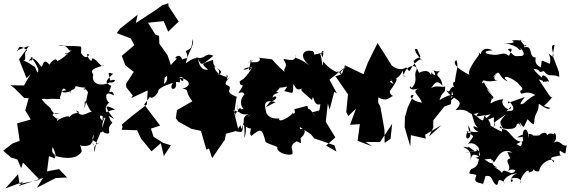

<svg xmlns="http://www.w3.org/2000/svg" viewBox="-62 -893 3562 1200"><path d="M468 -257C474 -278 495 -193 519 -190C488 -207 458 -141 412 -203C479 -173 371 -214 363 -131C405 -191 320 -160 294 -137C299 -180 322 -118 267 -173C273 -197 287 -176 323 -188C288 -179 282 -170 256 -209C266 -222 173 -254 181 -348L112 -289C224 -249 170 -285 234 -273C294 -282 325 -263 312 -284C326 -311 323 -361 352 -329C282 -315 327 -315 246 -381C273 -312 252 -373 256 -345C252 -264 336 -288 323 -336C324 -286 400 -345 374 -308C387 -350 402 -318 411 -355C476 -335 511 -356 459 -337C476 -318 532 -387 467 -353C474 -333 474 -339 488 -317L466 -212ZM56 270 71 264 207 219 169 280 286 220 357 216 307 164 232 178 244 83 281 97C294 56 253 86 267 25C270 27 302 106 276 79C408 120 443 66 449 52C441 12 431 1 444 18C546 30 494 -44 526 17C517 14 511 -17 521 -51C533 -17 480 14 514 -6C507 -37 562 19 552 1C576 -2 512 0 530 57C537 -15 558 -39 567 -67C600 -60 554 -115 600 -166C579 -101 559 -60 614 -58C635 -72 598 -83 640 -126C599 -178 608 -176 651 -149C581 -234 597 -243 657 -208C590 -201 571 -161 582 -139C553 -151 557 -193 591 -155C584 -138 568 -181 630 -137C619 -179 572 -208 620 -252C600 -261 581 -339 650 -296C642 -351 601 -280 634 -356C593 -377 593 -382 645 -432C608 -442 615 -445 627 -390C676 -406 654 -369 624 -378C554 -345 506 -379 521 -426C496 -462 533 -466 587 -485C572 -460 543 -531 512 -527C517 -479 457 -575 495 -551C504 -571 480 -495 440 -570C402 -514 453 -532 445 -602C429 -606 348 -605 299 -609C372 -621 359 -562 388 -579C318 -526 353 -593 364 -544C346 -574 386 -559 296 -510C292 -517 287 -542 246 -489C206 -541 206 -469 196 -476C143 -548 136 -529 136 -508C119 -559 167 -530 120 -512C131 -556 164 -492 177 -462C177 -405 161 -475 140 -509C181 -437 133 -504 82 -514C112 -514 79 -568 108 -578C34 -637 59 -556 42 -577L119 -606L57 -522L104 -404L129 -430L88 -359L4 -360L27 -343L89 -281L117 -279L96 -203L130 -146L45 -122L61 -13L16 4L-42 49L6 91L47 104L70 158L82 123L186 231L60 257L51 196L-28 284L-34 287L83 243Z M952 -860 918 -835 787 -749 798 -801 687 -713 668 -686 755 -653 778 -611 699 -544 722 -484 774 -444 726 -370 727 -348 768 -296 758 -280 861 -328 856 -240C803 -199 749 -158 699 -114L704 -99L698 -82L795 -79L820 -26L885 53L943 2L963 87L964 79L1006 15L958 0L898 -38L881 -89L939 -108L839 -240L877 -290C875 -267 926 -297 928 -329C942 -353 1019 -375 1019 -375C985 -325 1051 -323 1037 -380C1065 -385 1063 -359 1062 -411C1094 -421 1088 -353 1059 -409C1115 -398 1149 -361 1078 -338C1129 -331 1085 -331 1140 -260L1044 -205L1037 -154L1053 -133L1134 -88L1194 -75L1228 43L1244 35L1264 96C1290 57 1316 18 1343 -19L1350 -57L1447 -84L1441 -111L1426 -89L1402 -188L1416 -284C1442 -286 1360 -298 1371 -330C1393 -378 1308 -337 1373 -411C1352 -365 1348 -462 1363 -409C1345 -415 1284 -426 1278 -478C1355 -432 1304 -441 1300 -414C1329 -481 1267 -452 1270 -519C1194 -493 1194 -495 1239 -458C1205 -451 1179 -480 1177 -527C1196 -472 1205 -492 1271 -544C1215 -571 1226 -515 1161 -535C1182 -516 1171 -553 1099 -497C1117 -580 1152 -602 1144 -649C1132 -612 1148 -593 1099 -574C1127 -510 1089 -536 1077 -520C1062 -571 1013 -523 1045 -528C979 -464 1008 -472 978 -460C960 -460 1008 -399 963 -369L967 -408L1020 -445L985 -548L934 -620L932 -669L909 -677L863 -751L961 -761L989 -695L1055 -758L991 -855L990 -873Z M1625 -256C1687 -274 1662 -306 1643 -282C1637 -316 1711 -311 1664 -318C1727 -380 1651 -350 1658 -349C1726 -332 1752 -380 1715 -324C1776 -310 1768 -297 1771 -368C1792 -341 1787 -324 1831 -341C1807 -331 1828 -321 1888 -268C1899 -323 1893 -223 1940 -242C1938 -179 1907 -185 1941 -205C1866 -183 1894 -200 1904 -169C1858 -249 1868 -184 1860 -229C1863 -237 1818 -219 1778 -211C1792 -159 1749 -197 1767 -187C1765 -172 1675 -116 1683 -153C1604 -145 1599 -203 1602 -190C1598 -216 1569 -280 1661 -255L1599 -223ZM2036 -454C2079 -426 2089 -406 2069 -440C2071 -444 2036 -420 1958 -508C1952 -442 1952 -529 1939 -556C1988 -577 1930 -591 1952 -535C1966 -563 1948 -564 1973 -567C1863 -546 1920 -545 1894 -573C1822 -590 1809 -533 1874 -483C1783 -552 1782 -511 1786 -554C1793 -486 1703 -539 1711 -518C1747 -471 1700 -468 1719 -441C1614 -535 1656 -520 1617 -525C1566 -530 1544 -536 1563 -526C1561 -492 1513 -508 1487 -504C1571 -524 1478 -504 1504 -519C1505 -475 1475 -427 1510 -469C1478 -482 1430 -443 1487 -463C1547 -507 1479 -411 1444 -386C1516 -401 1481 -422 1436 -384C1438 -332 1484 -397 1427 -310C1486 -334 1445 -269 1499 -314C1474 -328 1416 -263 1460 -211C1426 -215 1397 -171 1413 -171C1375 -244 1418 -173 1446 -200C1438 -252 1425 -165 1420 -242C1417 -170 1469 -176 1494 -180C1434 -161 1477 -117 1464 -31C1492 -85 1451 -158 1508 -179C1445 -142 1459 -82 1438 -83C1413 -59 1483 -98 1366 -84C1466 -59 1452 -61 1456 -115C1522 -61 1507 -121 1502 -64C1541 -67 1482 -89 1508 -43C1567 -89 1575 -97 1598 -5C1630 14 1686 25 1670 30C1671 66 1748 83 1766 69C1768 28 1751 36 1770 5C1858 -51 1840 -68 1842 -86C1779 -91 1786 -68 1742 -32L1819 2L1812 -99L1881 -54L1902 -28L2028 15L2041 54L1976 17L2034 -34L1974 -132L1987 -246L1998 -208L2027 -319L2044 -309L1997 -395L2110 -485L2063 -440Z M2342 0 2341 -79 2337 -105 2317 -217C2308 -256 2298 -230 2303 -284C2356 -255 2365 -282 2398 -295C2393 -289 2368 -309 2376 -326C2423 -391 2437 -421 2378 -391C2424 -443 2402 -392 2378 -489C2385 -448 2351 -441 2398 -368C2335 -398 2423 -372 2455 -452C2460 -397 2492 -413 2460 -417C2473 -496 2551 -490 2542 -457C2518 -418 2557 -396 2511 -342C2494 -379 2481 -301 2578 -352C2494 -318 2552 -314 2575 -251C2502 -263 2489 -303 2523 -299L2487 -223L2469 -162L2467 -98L2502 21L2506 -48L2599 -27L2595 -51L2698 -111L2619 -40L2646 -96V-141L2715 -227L2756 -242L2765 -360C2751 -286 2798 -321 2741 -257C2812 -294 2774 -325 2685 -267C2703 -333 2723 -299 2720 -353C2706 -340 2634 -380 2612 -309C2654 -376 2665 -401 2704 -357C2695 -423 2661 -409 2674 -436C2712 -479 2690 -430 2647 -454C2671 -413 2649 -420 2634 -441C2631 -389 2640 -479 2557 -438C2528 -501 2517 -520 2524 -513C2569 -555 2579 -510 2545 -586C2520 -597 2533 -559 2574 -518C2581 -509 2578 -531 2556 -518C2484 -467 2512 -420 2476 -473C2470 -463 2412 -435 2349 -525C2330 -497 2305 -468 2346 -511C2310 -535 2298 -498 2322 -508C2318 -490 2319 -535 2386 -485L2298 -624C2277 -582 2256 -542 2236 -499L2210 -429L2094 -485L2075 -430L2035 -416L2113 -303L2102 -192L2115 -168L2163 -214L2126 -113L2187 -117L2173 -13L2265 22L2223 -6L2313 -5L2389 -119L2379 -25Z M2875 -90C2895 -10 2826 -8 2863 -76C2899 -24 2912 -64 2860 11C2884 -16 2951 25 2928 62C2879 3 2984 79 2910 93C2979 124 3013 73 3023 122C3037 120 3063 19 3141 60C3082 60 3095 40 3187 -3C3209 -28 3200 34 3185 18C3121 -19 3125 -9 3143 50C3158 66 3242 81 3252 105C3260 71 3253 -11 3238 54C3179 58 3135 30 3144 47C3172 21 3165 -10 3085 37C3107 15 3120 115 3137 94C3067 108 3160 149 3099 185C3140 149 3166 179 3160 170C3135 221 3086 143 3076 188C3039 146 3006 154 3047 154C2977 129 3044 63 3020 87C3055 33 3043 65 2972 53C3041 133 3015 139 2981 113C2892 56 2888 66 2877 114C2895 30 2829 35 2837 24C2912 43 2812 -14 2904 52C2820 64 2817 67 2933 49C2929 84 2943 148 2882 164C2859 205 2873 186 2916 201C2893 251 2925 246 2960 257C2950 264 2960 259 2972 208C3022 196 3009 252 3043 263C3061 254 3037 209 3094 248C3068 248 3107 191 3173 191C3117 203 3126 271 3145 231C3094 225 3203 198 3193 252C3178 218 3252 141 3243 188C3254 173 3287 192 3266 130C3267 192 3307 177 3307 177C3319 110 3410 85 3400 123C3374 89 3367 92 3455 76C3434 88 3432 49 3439 49C3484 80 3468 68 3480 15C3449 27 3438 -27 3398 -1C3436 -36 3391 -98 3401 -32C3418 -58 3368 -68 3359 -48C3352 -50 3360 -76 3316 -55C3315 -35 3249 -55 3264 -39C3287 -54 3224 -72 3170 -34C3264 -38 3247 -83 3238 -27C3248 -98 3192 -111 3208 -11C3158 7 3125 -73 3095 -83C3027 -94 3083 -127 3075 -70C3026 -89 2975 -134 3004 -91C3012 -169 2921 -164 3005 -179C2985 -161 2924 -102 2933 -115C2981 -130 2962 -139 3026 -160C3018 -102 3044 -138 3023 -95C3033 -135 3008 -116 3099 -178C3055 -126 3059 -134 3081 -90C3191 -75 3152 -123 3181 -121C3208 -85 3209 -49 3184 -132C3217 -86 3206 -90 3235 -148C3288 -92 3272 -127 3277 -129C3278 -188 3304 -186 3305 -239C3302 -259 3355 -196 3378 -218C3312 -242 3337 -212 3392 -290C3379 -273 3367 -306 3305 -397C3400 -362 3321 -398 3369 -382C3362 -418 3305 -451 3334 -380C3369 -390 3297 -417 3273 -463C3333 -457 3288 -432 3336 -449C3380 -402 3368 -437 3434 -413L3431 -444L3392 -547L3404 -613C3357 -618 3437 -492 3366 -560C3401 -493 3342 -459 3368 -467C3429 -462 3423 -416 3397 -484C3299 -526 3331 -522 3318 -472C3260 -500 3300 -542 3279 -534C3240 -543 3272 -612 3213 -597C3225 -640 3248 -559 3187 -645C3247 -607 3210 -654 3135 -639C3174 -627 3121 -617 3083 -625C3198 -605 3172 -572 3196 -583C3168 -616 3240 -555 3198 -543C3153 -544 3162 -529 3112 -585C3174 -609 3089 -518 3127 -536C3083 -582 3068 -539 3005 -553C2974 -554 2947 -576 3017 -578C2941 -617 2933 -530 2951 -547C2899 -590 2944 -565 2930 -548C2853 -445 2864 -426 2881 -421C2784 -466 2764 -506 2791 -517C2806 -474 2789 -457 2781 -381C2758 -382 2774 -336 2792 -352C2737 -357 2761 -303 2726 -329C2772 -262 2853 -272 2785 -205C2894 -217 2849 -161 2928 -188C2940 -189 2873 -150 2970 -174C2947 -143 2982 -111 2882 -194C2913 -93 2902 -128 2924 -93C2872 -125 2906 -71 2931 -70C2893 -58 2820 -93 2872 -59L2863 -109ZM2983 -343C2957 -378 2971 -386 2949 -370C2963 -415 2953 -367 3054 -393C2999 -382 3041 -444 3083 -533C3007 -427 3057 -425 3019 -413C3075 -472 3040 -414 3113 -383C3066 -420 3109 -428 3175 -374C3188 -353 3221 -337 3189 -325C3195 -282 3212 -339 3284 -299C3254 -288 3214 -250 3213 -248C3171 -227 3199 -260 3219 -288C3193 -274 3123 -259 3114 -245C3103 -292 3177 -206 3131 -200C3110 -206 3082 -176 3133 -228C3132 -181 3055 -239 3084 -273C3003 -266 2992 -217 3012 -276C3005 -290 3018 -261 3022 -286C2941 -373 3017 -321 2981 -341L3015 -302Z"/></svg>

Font: Hussar Lance
Style: ExBd
Weight: 700
Foundry: Cannot Into Space Fonts, PlusOne Fonts
Version: Version 2.270